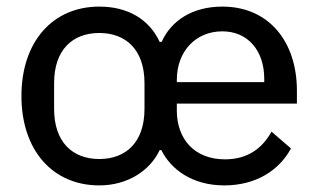

<svg xmlns="http://www.w3.org/2000/svg" viewBox="-20 -550 965 582"><path d="M281 -68C200 -68 144 -119 144 -220V-298C144 -399 200 -450 281 -450C362 -450 418 -399 418 -298V-220C418 -119 362 -68 281 -68ZM516 -301V-308C516 -393 572 -455 654 -455C731 -455 781 -397 781 -311V-301ZM660 12C755 12 826 -33 862 -100L803 -151C774 -98 728 -67 662 -67C569 -67 516 -129 516 -215V-236H880V-275C880 -425 794 -530 654 -530C564 -530 499 -488 470 -423H464C432 -492 367 -530 281 -530C140 -530 45 -424 45 -259C45 -94 140 12 281 12C367 12 435 -33 464 -95H469C498 -37 562 12 660 12Z"/></svg>

Font: IBM Plex Thai Text
Style: Regular
Weight: 450
Designer: Mike Abbink, Paul van der Laan, Pieter van Rosmalen, Ben Mitchell, Mark Frömberg
Foundry: Bold Monday
Version: Version 1.0